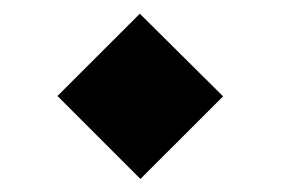

<svg xmlns="http://www.w3.org/2000/svg" viewBox="-20 -373 420 287"><path d="M313.5 -229 189 -352.5 65.9 -229.5 189.9 -105.5Z"/></svg>

Font: Vazirmatn
Style: Bold
Weight: 700
Designer: Saber Rastikerdar
Foundry: Saber Rastikerdar
Version: Version 33.003